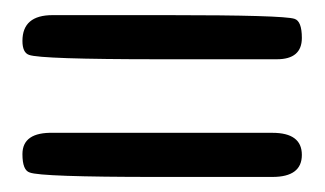

<svg xmlns="http://www.w3.org/2000/svg" viewBox="-20 -401 431 255"><path d="M9.8 -196.3Q9.8 -225.6 50.8 -224.6H341.8Q380.9 -224.6 380.9 -195.3Q380.9 -166 341.8 -166H187.5Q34.2 -166 19.5 -171.9Q9.8 -174.8 9.8 -196.3ZM380.9 -350.6Q380.9 -322.3 347.7 -322.3H191.4Q34.2 -322.3 18.6 -328.1Q9.8 -331.1 9.8 -346.7Q9.8 -380.9 49.8 -380.9H203.1Q356.4 -380.9 371.1 -376Q380.9 -373 380.9 -350.6Z"/></svg>

Font: otype
Style: Regular
Weight: 400
Designer: ironsmith
Version: 4